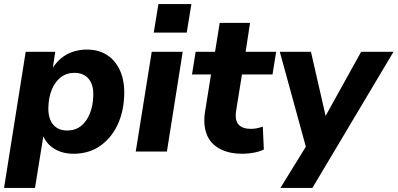

<svg xmlns="http://www.w3.org/2000/svg" viewBox="-26 -749 1965 949"><path d="M-6 180 101 -493H247L234 -406H230Q249 -438 275 -460Q301 -482 334 -493Q367 -504 403 -504Q462 -504 504 -476.5Q546 -449 568 -398.5Q590 -348 588 -281Q586 -198 555 -132Q524 -66 468.5 -27.5Q413 11 337 11Q282 11 241 -14.5Q200 -40 183 -88L190 -87L147 180ZM306 -104Q346 -104 374 -126Q402 -148 418 -187.5Q434 -227 435 -276Q437 -330 412 -359.5Q387 -389 342 -389Q303 -389 274.5 -367Q246 -345 230 -306Q214 -267 213 -217Q212 -163 236.5 -133.5Q261 -104 306 -104Z M734 -588 757 -729H920L897 -588ZM645 0 724 -493H877L799 0Z M1174 11Q1103 11 1057.5 -15Q1012 -41 995 -87Q978 -133 987 -194L1017 -381H923L941 -493H1037L1060 -636H1210L1188 -493H1339L1321 -381H1170L1141 -201Q1134 -154 1153.5 -133Q1173 -112 1214 -112Q1229 -112 1243.5 -115Q1258 -118 1273 -123L1278 -10Q1258 0 1229.5 5.5Q1201 11 1174 11Z M1360 180 1503 -52 1495 10 1357 -493H1511L1591 -143H1565L1759 -493H1919L1518 180Z"/></svg>

Font: Nunito Sans 11pt ExtraBold
Style: Italic
Weight: 800
Italic angle: -9°
Version: Version 3.101;gftools[0.9.27]